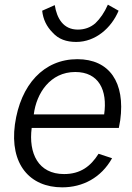

<svg xmlns="http://www.w3.org/2000/svg" viewBox="-20 -794 566 824"><path d="M490 -245 496 -278C518 -440 450 -540 312 -540C168 -540 68 -431 44 -260C21 -89 108 10 247 10C335 10 414 -31 461 -115L403 -134C369 -80 325 -47 255 -47C144 -47 102 -136 116 -245ZM314 -667C251 -667 224 -716 215 -772L161 -748C165 -711 180 -680 206 -654C231 -626 265 -614 307 -614C390 -614 458 -674 489 -748L443 -774C428 -740 410 -714 389 -694C368 -676 343 -667 314 -667ZM125 -303C136 -393 195 -485 303 -485C404 -485 442 -407 427 -303Z"/></svg>

Font: Cheyenne Sans Light
Style: Italic
Weight: 300
Italic angle: -8.13011°
Designer: The Public Sans project authors (U.S. Web Design System), Libre Franklin designed by Pablo Impallari and Rodrigo Fuenzal
Foundry: The Cheyenne Sans Project Authors
Version: Version 2.007